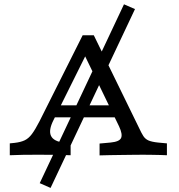

<svg xmlns="http://www.w3.org/2000/svg" viewBox="-20 -739 851 914"><path d="M220.7 155.6 169.1 132.9 570.2 -718.5 622.6 -695.8ZM235.2 -168.3Q210 -119.2 222.8 -92.2Q235.6 -65.3 286.4 -59.7L316.2 -56.5V0Q280 -1.6 240 -2Q200.1 -2.4 159.8 -2.4Q125.1 -2.4 90.8 -2Q56.5 -1.6 26.6 0V-56.5L49.9 -58.9Q78.2 -62.1 97.1 -70.9Q116.1 -79.8 132 -101.1Q147.8 -122.4 167.3 -160.2L373.4 -571H426.6L642.5 -128.9Q653.3 -105.5 662.3 -91.4Q671.4 -77.3 686.7 -70.4Q702.1 -63.6 732.4 -60.4L774.6 -56.5V0Q763 -0.8 742.8 -1.2Q722.6 -1.6 700 -2Q677.5 -2.4 658.2 -2.4H659.7H662.8Q640 -2.4 613.2 -2Q586.4 -1.7 558.2 -1.3Q530 -0.9 503.3 -0.5Q476.6 -0.1 454 0.7V-55.7L506.5 -60.5Q548.4 -64.5 556.4 -82.1Q564.5 -99.7 546.8 -137.5L373.2 -496L400.5 -500.8ZM211.8 -180.3 238.6 -237.5H541.3L563.8 -180.3Z"/></svg>

Font: Playfair 5pt SemiExpanded Light
Style: Regular
Weight: 300
Width: 6
Designer: Claus Eggers Sørensen
Foundry: Claus Eggers Sørensen
Version: Version 2.203